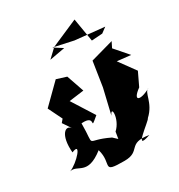

<svg xmlns="http://www.w3.org/2000/svg" viewBox="-234 -1120 1268 1357"><g transform="rotate(-30 399.5 -442.0)"><path d="M390 -108C207 -197 253 -91 253 -303C385 -313 264 -209 373 -301L259 -481L380 -497L331 -639L251 -664L98 -513L154 -399L133 -374L181 -303C148 -355 82 -308 95 -157C193 -198 84 -76 14 -49C83 -68 108 43 263 -78C302 55 190 79 384 79C522 79 457 -21 627 8C457 67 679 -85 677 -100C765 -180 744 -271 788 -283C694 -230 640 -252 733 -319L784 -426L688 -558L799 -546L705 -654L728 -700L542 -648L511 -447L463 -244C497 -320 505 -198 432 -132L423 -77ZM697 -779 609 -773 577 -963 356 -867 287 -802 413 -825 342 -870 503 -835 740 -811Z"/></g></svg>

Font: Asimov Silicon
Style: Regular
Weight: 400
Designer: Google
Version: Version 2.000980; 2014